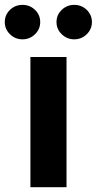

<svg xmlns="http://www.w3.org/2000/svg" viewBox="-67 -785 405 805"><path d="M60.5 0V-545.9H211.9V0ZM244.1 -620.1Q213.9 -620.1 191.9 -641.4Q169.9 -662.6 169.9 -692.4Q169.9 -722.7 191.9 -743.7Q213.9 -764.6 244.1 -764.6Q274.9 -764.6 296.6 -743.7Q318.4 -722.7 318.4 -692.4Q318.4 -662.6 296.6 -641.4Q274.9 -620.1 244.1 -620.1ZM-46.9 -692.4Q-46.9 -722.7 -25.1 -743.7Q-3.4 -764.6 27.3 -764.6Q58.1 -764.6 79.8 -743.7Q101.6 -722.7 101.6 -692.4Q101.6 -662.6 79.8 -641.4Q58.1 -620.1 27.3 -620.1Q-3.4 -620.1 -25.1 -641.4Q-46.9 -662.6 -46.9 -692.4Z"/></svg>

Font: Konkhmer Sleokchher
Style: Regular
Weight: 400
Designer: Suon May Sophanith
Version: Version 1.000; ttfautohint (v1.8.4.7-5d5b);gftools[0.9.23]